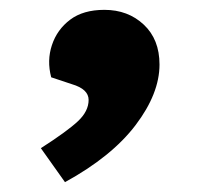

<svg xmlns="http://www.w3.org/2000/svg" viewBox="-20 -192 417 390"><path d="M112 178 63 109Q116 75 138 54.5Q160 34 160 11Q160 -11 126 -21L84 -35Q75 -69 85.5 -100.5Q96 -132 122.5 -152Q149 -172 192 -172Q240 -172 272 -142Q304 -112 304 -61Q304 -2 255.5 62Q207 126 112 178Z"/></svg>

Font: Literata 12pt ExtraBold
Style: Italic
Weight: 800
Italic angle: -2°
Designer: Latin by Veronika Burian and Jose Scaglione. Greek by Irene Vlachou. Cyrillic by Vera Evstafieva
Foundry: TypeTogether
Version: Version 3.002